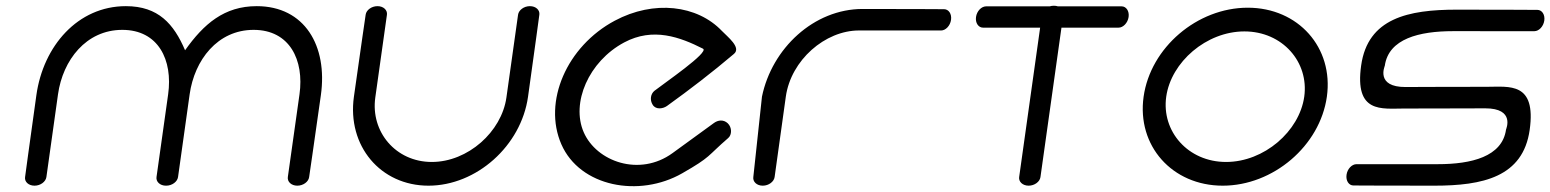

<svg xmlns="http://www.w3.org/2000/svg" viewBox="-20 -646 5393 668"><path d="M1055.5 -29.6C1055.5 -29.6 1072.4 -144.4 1096.4 -315.2C1120.4 -486 1040.3 -624.6 873.2 -624.6C760 -624.6 688.9 -562.7 623.9 -471.1C584.7 -562.7 531 -624.6 417.9 -624.6C250.7 -624.6 130.6 -486 106.6 -315.2C82.6 -144.4 67.2 -29.6 67.2 -29.6C65 -13.7 79.2 0 100.1 0C121 0 139.1 -13.9 141.4 -29.9C141.4 -29.9 165.1 -199 181.8 -317.9C198.5 -436.9 279.7 -542.1 405.5 -542.1C531.2 -542.1 581.7 -436.9 565 -317.9C548.3 -199 524.5 -29.9 524.5 -29.9C522.3 -13.9 536.5 0 557.4 0C557.5 0 557.6 0 557.7 0C557.9 0 558 0 558.1 0C579 0 597.1 -13.9 599.4 -29.9C599.4 -29.9 623.1 -199 639.8 -317.9C656.5 -436.9 736.7 -542.1 862.4 -542.1C988.1 -542.1 1038.7 -436.9 1022 -317.9C1005.2 -199 981.4 -29.9 981.4 -29.9C979.2 -13.9 993.4 0 1014.3 0C1035.2 0 1053.3 -13.7 1055.5 -29.6Z M1856.5 -595C1858.7 -610.9 1844.5 -624.6 1823.6 -624.6C1802.7 -624.6 1784.6 -610.7 1782.4 -594.7C1782.4 -594.7 1758.6 -425.6 1741.9 -306.7C1725.2 -187.7 1608 -82.5 1482.3 -82.5C1356.6 -82.5 1269 -187.7 1285.7 -306.7C1302.5 -425.6 1326.2 -594.7 1326.2 -594.7C1328.5 -610.7 1314.3 -624.6 1293.4 -624.6C1272.5 -624.6 1254.4 -610.9 1252.2 -595C1252.2 -595 1235.3 -480.2 1211.3 -309.4C1187.3 -138.6 1303.7 0 1470.7 0C1637.7 0 1793.1 -138.6 1817.1 -309.4C1841.1 -480.2 1856.5 -595 1856.5 -595Z M2513.8 -166C2526.7 -177.1 2527 -202.8 2512 -217C2497 -231.1 2477.9 -228.2 2464.1 -218.2L2319.8 -113.3C2205.2 -30 2055.5 -83.6 2010.9 -185.8C1966.3 -287.9 2027.8 -432.2 2151.7 -498.4C2252.2 -552.1 2346.5 -516.8 2425.8 -476.6C2449.1 -464.7 2289.3 -355.6 2257.1 -330.2C2243.8 -319.6 2239.9 -298.5 2251 -281.1C2262.2 -263.6 2286.6 -267.5 2300.5 -277.3C2380.2 -334.6 2458.1 -394.5 2533.2 -458.2C2560.6 -480.4 2510.7 -518.3 2491.6 -538.4C2405.8 -628.4 2255.1 -646.8 2118.7 -573.9C1951.8 -484.8 1868.4 -292.1 1933 -144.1C1997.6 3.9 2203.7 42.6 2353.5 -43.1C2455.3 -101.3 2438.3 -100.6 2513.8 -166Z M2675 -29.9C2674.9 -29.9 2696.1 -182.9 2714 -309.8C2731.8 -436.7 2850.6 -540 2968.5 -540C3086.4 -540 3254 -539.9 3254 -539.9C3269.9 -539.9 3285.9 -556.1 3288.8 -577C3291.8 -597.9 3280.4 -614 3264.6 -614C3264.6 -614 3150.8 -614.8 2981.2 -614.8C2811.5 -614.8 2665.6 -477.6 2631 -309.8C2631 -309.8 2600.9 -29.9 2600.9 -29.9C2598.7 -13.9 2612.8 0 2633.7 0C2654.6 0 2672.7 -13.9 2675 -29.9Z M3410.3 -623.9C3394.5 -623.5 3378.7 -607.8 3375.7 -586.9C3372.8 -566 3384.3 -549.8 3400.1 -549.8C3400.2 -549.7 3494.3 -549.7 3598.8 -549.7C3578.3 -404.7 3525.8 -29.8 3525.8 -29.8C3523.6 -14.1 3537.8 0 3558.7 0C3579.6 0 3597.7 -13.9 3599.9 -29.8L3673 -549.8C3777.6 -549.8 3871.8 -549.8 3871.8 -549.8C3887.4 -549.8 3903.6 -566 3906.6 -586.9C3909.5 -607.8 3898.1 -623.9 3882.4 -623.9H3660.6C3656.4 -625.3 3651.7 -626 3646.6 -626C3641.6 -626 3636.7 -625.3 3632.1 -623.9Z M4037.5 -309.6C4054.4 -430.1 4177.1 -536.7 4309.5 -536.7C4441.9 -536.7 4534.6 -430.1 4517.7 -309.6C4500.7 -189.1 4378 -82.5 4245.7 -82.5C4113.3 -82.5 4020.5 -189.1 4037.5 -309.6ZM3958.8 -309.6C3934.7 -138.7 4058.3 0 4234.1 0C4409.8 0 4572.4 -138.7 4596.4 -309.6C4620.4 -480.5 4496.8 -619.2 4321.1 -619.2C4145.3 -619.2 3982.8 -480.5 3958.8 -309.6Z M5153.7 -344C4984.4 -344 4870.5 -343.2 4870.5 -343.2C4765.1 -342.9 4797.7 -415.3 4798 -417.4C4811.2 -511.5 4918.3 -537.6 5035.2 -537.6C5152.2 -537.6 5318.3 -537.5 5318.3 -537.5C5334 -537.5 5349.9 -553.7 5352.9 -574.6C5355.8 -595.5 5344.5 -611.6 5328.9 -611.6C5328.9 -611.6 5216 -612.4 5047.8 -612.4C4879.5 -612.4 4738.8 -582.6 4715.7 -418.3C4692.1 -250.9 4787 -268.4 4864 -268.4C5033.3 -268.4 5146.6 -269.3 5147.1 -269.1C5252.5 -269.3 5219.9 -197 5219.7 -195C5206.4 -100.9 5099.4 -74.8 4982.4 -74.8C4865.5 -74.8 4699.4 -74.8 4699.4 -74.8C4683.6 -74.8 4667.7 -58.7 4664.8 -37.8C4661.9 -16.9 4673.1 -0.7 4688.8 -0.7C4688.8 -0.7 4801.7 0 4969.9 0C5138.2 0 5278.9 -29.8 5302 -194.1C5325.5 -361.5 5230.7 -344 5153.7 -344Z"/></svg>

Font: Hi.
Style: Tall Oblique
Weight: 400
Designer: Mew Too, Robert Jablonski
Foundry: Cannot Into Space Fonts
Version: Version 1.996